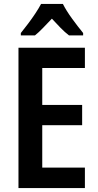

<svg xmlns="http://www.w3.org/2000/svg" viewBox="-20 -957 498 977"><path d="M412 0H74V-714H412V-611H195V-423H398V-320H195V-104H412ZM300 -937Q317 -903 346.5 -862.5Q376 -822 403 -789V-777H331Q310 -793 288.5 -815Q267 -837 244 -862Q220 -837 198.5 -814.5Q177 -792 158 -777H86V-789Q103 -810 123 -836.5Q143 -863 160.5 -889.5Q178 -916 189 -937Z"/></svg>

Font: Noto Sans Hebrew Condensed SemiBold
Style: Regular
Weight: 600
Width: 3
Designer: Monotype Design Team
Foundry: Monotype Imaging Inc.
Version: Version 2.004; ttfautohint (v1.8.4.7-5d5b)